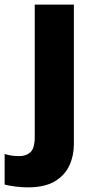

<svg xmlns="http://www.w3.org/2000/svg" viewBox="-78 -569 412 829"><path d="M42 240Q18 240 -10.5 236.5Q-39 233 -58 228V96Q-41 101 -26.5 103Q-12 105 7 105Q34 105 53 88.5Q72 72 72 22V-549H241V53Q241 103 221.5 145.5Q202 188 158.5 214Q115 240 42 240Z"/></svg>

Font: Noto Sans ExtraBold
Style: Regular
Weight: 800
Designer: Monotype Design Team
Foundry: Monotype Imaging Inc.
Version: Version 2.007